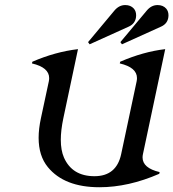

<svg xmlns="http://www.w3.org/2000/svg" viewBox="-20 -745 699 774"><path d="M615.2 -724.6Q637.2 -724.6 649.9 -710.4Q659.2 -699.7 659.2 -683.1Q659.2 -679.7 658.7 -675.8Q655.3 -649.4 629.4 -637.7L471.7 -566.4L465.3 -575.2L571.8 -702.6Q590.3 -724.6 615.2 -724.6ZM484.9 -724.6Q506.8 -724.6 519.5 -710.4Q528.8 -699.7 528.8 -683.1Q528.8 -679.7 528.3 -675.8Q524.9 -649.4 499 -637.7L341.3 -566.4L335 -575.2L441.4 -702.6Q460 -724.6 484.9 -724.6ZM380.9 9.8Q239.3 9.8 172.9 -71.3Q135.7 -116.7 135.7 -189.5Q135.7 -225.6 145 -268.6L176.8 -417Q178.2 -423.8 178.2 -430.2Q178.2 -473.1 108.9 -489.3L110.4 -496.1Q202.6 -536.1 294.4 -546.9L235.4 -268.6Q225.1 -219.7 225.1 -181.6Q225.1 -139.2 237.8 -109.9Q271 -34.7 360.8 -34.7Q449.2 -34.7 468.3 -123L530.8 -417Q532.2 -423.8 532.2 -430.2Q532.2 -473.1 462.9 -489.3L464.4 -496.1Q557.6 -536.6 646 -546.9L556.2 -123.5Q554.7 -116.7 554.7 -110.4Q554.7 -67.4 623.5 -51.3L622.1 -44.4Q497.6 9.8 380.9 9.8Z"/></svg>

Font: Modern Antiqua
Style: Book Oblique
Weight: 400
Italic angle: -12°
Designer: Wojciech Kalinowski "wmk69" (wmk69@o2.pl)
Foundry: Wojciech Kalinowski "wmk69" (wmk69@o2.pl)
Version: Version 3.1.0; 2021-05-28